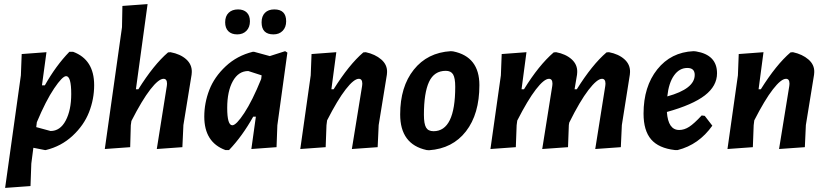

<svg xmlns="http://www.w3.org/2000/svg" viewBox="-20 -724 4037 938"><path d="M207 -469 185 -307H199Q253 -403 319 -471H337Q440 -433 440 -308Q440 -240 415 -176Q390 -112 334.5 -60.5Q279 -9 204 9H199L143 -2L133 75L129 185L5 194L82 -356L86 -460ZM303 -352Q285 -352 244.5 -292Q204 -232 160 -127L157 -103L227 -84Q274 -84 301 -135Q328 -186 328 -265Q328 -352 303 -352Z M813 -469Q861 -460 889.5 -434.5Q918 -409 917 -372L916 -359L876 -113L871 -5L746 4L795 -304L796 -315Q796 -339 779 -339Q755 -339 714.5 -287Q674 -235 622 -133L619 -112L616 -5L492 4L576 -591L578 -695L701 -704L644 -288H656Q731 -408 801 -468Z M1143 -678Q1170 -678 1185.5 -663Q1201 -648 1201 -620Q1201 -591 1184 -573.5Q1167 -556 1139 -556Q1111 -556 1095.5 -571.5Q1080 -587 1080 -615Q1080 -645 1097 -661.5Q1114 -678 1143 -678ZM1320 -678Q1378 -678 1378 -620Q1378 -591 1361 -573.5Q1344 -556 1316 -556Q1258 -556 1258 -615Q1258 -645 1274.5 -661.5Q1291 -678 1320 -678ZM1215 -471H1221L1298 -450L1373 -474L1384 -467L1335 -112L1331 -5L1208 4L1230 -154H1217Q1164 -59 1099 9H1081Q978 -29 978 -154Q978 -221 1002.5 -284.5Q1027 -348 1082.5 -400Q1138 -452 1215 -471ZM1090 -197Q1090 -112 1115 -112Q1134 -112 1173.5 -172Q1213 -232 1256 -338L1258 -354V-356L1193 -377Q1145 -377 1117.5 -327.5Q1090 -278 1090 -197Z M1447 4 1498 -356 1502 -460 1623 -469 1599 -288H1610Q1685 -408 1755 -468L1767 -469Q1813 -459 1842.5 -433.5Q1872 -408 1871 -372L1870 -359L1830 -113L1825 -5L1699 4L1749 -304L1750 -315Q1750 -339 1733 -339Q1709 -339 1669 -287.5Q1629 -236 1578 -136L1575 -112L1571 -5Z M2182 -474 2194 -473Q2322 -447 2322 -308Q2322 -167 2256.5 -82.5Q2191 2 2076 10L2064 9Q1935 -19 1935 -165Q1935 -300 2001.5 -383.5Q2068 -467 2182 -474ZM2158 -378Q2101 -378 2076 -324Q2051 -270 2051 -163Q2051 -119 2061.5 -101Q2072 -83 2098 -83Q2204 -83 2204 -300Q2204 -343 2193.5 -360.5Q2183 -378 2158 -378Z M2552 -469 2528 -288H2540Q2612 -405 2685 -468L2697 -469Q2744 -460 2772.5 -434.5Q2801 -409 2800 -372L2799 -359L2787 -288H2798Q2873 -408 2943 -468L2955 -469Q3002 -460 3030.5 -434.5Q3059 -409 3058 -372L3057 -359L3018 -113L3013 -5L2888 4L2937 -304L2938 -315Q2938 -339 2921 -339Q2897 -339 2855 -284.5Q2813 -230 2761 -125L2759 -113L2755 -5L2629 4L2678 -304L2679 -315Q2679 -339 2662 -339Q2638 -339 2598 -287Q2558 -235 2507 -135L2504 -112L2500 -5L2376 4L2427 -356L2431 -460Z M3460 -110Q3394 -17 3291 9H3277Q3198 0 3161 -43Q3124 -86 3124 -169Q3124 -301 3191 -385Q3258 -469 3368 -474L3380 -473Q3483 -456 3483 -366Q3483 -304 3423.5 -258Q3364 -212 3238 -177Q3244 -89 3298 -89Q3323 -89 3347 -104.5Q3371 -120 3408 -160L3423 -158ZM3338 -392Q3299 -392 3273 -355.5Q3247 -319 3240 -253Q3374 -290 3374 -358Q3374 -392 3338 -392Z M3534 4 3585 -356 3589 -460 3710 -469 3686 -288H3697Q3772 -408 3842 -468L3854 -469Q3900 -459 3929.5 -433.5Q3959 -408 3958 -372L3957 -359L3917 -113L3912 -5L3786 4L3836 -304L3837 -315Q3837 -339 3820 -339Q3796 -339 3756 -287.5Q3716 -236 3665 -136L3662 -112L3658 -5Z"/></svg>

Font: Alegreya Sans SC
Style: Bold Italic
Weight: 700
Italic angle: -7°
Designer: Juan Pablo del Peral
Foundry: Huerta Tipografica
Version: Version 2.007